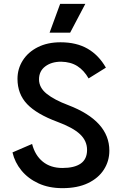

<svg xmlns="http://www.w3.org/2000/svg" viewBox="-20 -966 633 999"><path d="M305 13Q234 13 180 -12Q126 -37 91.5 -79Q57 -121 45 -173L147 -217Q162 -158 202.5 -125Q243 -92 305 -92Q367 -92 400 -115Q433 -138 433 -186Q433 -233 396.5 -267.5Q360 -302 279 -332Q171 -372 121 -424.5Q71 -477 71 -556Q71 -608 98.5 -651.5Q126 -695 176.5 -720.5Q227 -746 295 -746Q378 -746 436 -712.5Q494 -679 531 -614L441 -558Q417 -600 382.5 -622Q348 -644 298 -645Q248 -645 215.5 -620.5Q183 -596 183 -553Q183 -510 223 -478Q263 -446 335 -419Q549 -337 549 -182Q549 -128 520.5 -83.5Q492 -39 437.5 -13Q383 13 305 13ZM293 -946H424L345 -796H238Z"/></svg>

Font: Kreadon Light
Style: Bold
Weight: 600
Designer: Reiya WATANABE
Foundry: StudioGnu
Version: Version 1.003; ttfautohint (v1.8.4.7-5d5b);gftools[0.9.32]